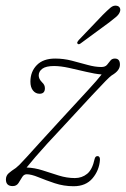

<svg xmlns="http://www.w3.org/2000/svg" viewBox="-20 -654 447 682"><path d="M335 -86Q332.5 -49 308.8 -20.8Q285 7.5 241.5 7.5Q206.5 7.5 174.2 -3.2Q142 -14 116.5 -24.5Q91 -35 75 -35Q64.5 -35 58.5 -24.5Q52.5 -14 45.5 -3.5Q38.5 7 25 7Q1 7 1 -16.5Q1 -30 11 -38.8Q21 -47.5 36.5 -57.5Q41 -61 49.5 -69.2Q58 -77.5 74.5 -95.8Q91 -114 120.2 -146.2Q149.5 -178.5 196 -229Q257.5 -296 292 -333.2Q326.5 -370.5 341 -389.5Q317 -391.5 286.5 -398.8Q256 -406 225.5 -412.8Q195 -419.5 172 -419.5Q143.5 -419.5 130.5 -410Q117.5 -400.5 117.5 -386Q117.5 -380.5 120.2 -374.2Q123 -368 130 -361Q139.5 -352.5 139.5 -340.5Q139.5 -321 120.5 -321Q106.5 -321 97.2 -332.5Q88 -344 88 -364Q88 -399.5 110.8 -422.8Q133.5 -446 176 -446Q206 -446 235 -438.5Q264 -431 290.8 -423.5Q317.5 -416 340 -416Q353.5 -416 360 -423.5Q366.5 -431 372 -438.5Q377.5 -446 388 -446Q406 -446 406 -424.5Q406 -414 399.2 -404.8Q392.5 -395.5 376.5 -386Q370.5 -382 354.8 -366Q339 -350 305.5 -314Q272 -278 213.5 -214.5Q173 -171.5 147.8 -143.8Q122.5 -116 105.8 -96.5Q89 -77 74.5 -59Q103 -58 131.5 -48.8Q160 -39.5 188.8 -30.5Q217.5 -21.5 246 -21.5Q271 -21.5 289.5 -36.5Q308 -51.5 316 -89Q318.5 -100 327 -99.5Q335.5 -99 335 -86ZM345 -601Q361.5 -617.5 372.5 -626.8Q383.5 -636 395 -633.5Q403 -632 406 -625.2Q409 -618.5 405 -610Q401.5 -601.5 391.5 -593.2Q381.5 -585 370 -576L266 -499.5Q259 -494.5 255.5 -499Q253 -501.5 255 -505Q257 -508.5 259.5 -511.5Z"/></svg>

Font: Fraunces 72pt S100 Thin
Style: Italic
Weight: 100
Italic angle: -16°
Version: Version 1.000; ttfautohint (v1.8.3)